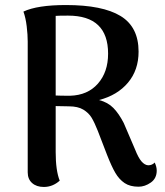

<svg xmlns="http://www.w3.org/2000/svg" viewBox="-20 -729 655 762"><path d="M602 -52Q602 -21 578.5 -4.5Q555 12 530 12Q496 12 474.5 -2.5Q453 -17 438 -42.5Q423 -68 405 -114L368 -210Q355 -243 343.5 -262Q332 -281 310.5 -294Q289 -307 253 -307L201 -308V-125Q201 -52 217 -12Q189 13 154 13Q125 13 107.5 -2.5Q90 -18 90 -45V-564Q90 -591 86 -624.5Q82 -658 73 -683Q128 -709 242 -709Q387 -709 458.5 -665.5Q530 -622 530 -524Q530 -451 488 -401Q446 -351 373 -332Q408 -323 430 -300.5Q452 -278 471 -241L516 -136Q529 -103 541.5 -88.5Q554 -74 568 -73Q584 -73 594 -84Q602 -67 602 -52ZM258 -349Q328 -351 368.5 -397Q409 -443 409 -516Q409 -667 250 -667Q213 -667 201 -666V-350Q218 -349 258 -349Z"/></svg>

Font: Arima Madurai
Style: Bold
Weight: 700
Designer: Joana Correia and Natanael Gama
Foundry: NDISCOVER
Version: Version 1.019